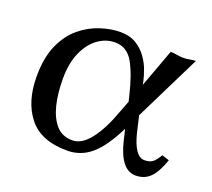

<svg xmlns="http://www.w3.org/2000/svg" viewBox="-89 -579 779 704"><g transform="rotate(20 300.5 -227.0)"><path d="M438 -202.1 452.1 -140.6Q473.6 -53.7 511.7 -53.7Q532.2 -53.7 543.2 -61.8Q554.2 -69.8 568.4 -93.3L596.7 -84Q579.6 -34.2 557.4 -12Q535.2 10.3 500.5 10.3Q441.9 10.3 416.5 -96.2L406.7 -137.7Q368.2 -59.6 327.6 -24.7Q287.1 10.3 233.4 10.3Q131.3 10.3 83.7 -49.6Q36.1 -109.4 36.1 -207.5Q36.1 -281.2 58.3 -330.8Q80.6 -380.4 116.2 -409.7Q151.9 -439 192.6 -452.1Q233.4 -465.3 269 -465.3Q306.6 -465.3 331.8 -450Q356.9 -434.6 373 -411.9Q389.2 -389.2 397.5 -366Q405.8 -342.8 409.2 -327.1Q412.6 -311.5 412.6 -311.5L467.3 -460Q479.5 -460 493.2 -457.5Q506.8 -455.1 518.1 -455.1Q529.8 -455.1 542 -457.5Q554.2 -460 565.4 -460ZM384.8 -235.4 379.4 -257.8Q361.3 -334 336.4 -378.4Q311.5 -422.9 264.2 -422.9Q229 -422.9 198.2 -400.6Q167.5 -378.4 148.4 -335.9Q129.4 -293.5 129.4 -232.4Q129.4 -174.8 140.6 -129.9Q151.9 -85 175.5 -58.3Q199.2 -31.7 238.8 -31.7Q275.4 -31.7 308.3 -74.2Q341.3 -116.7 368.2 -191.9Z"/></g></svg>

Font: Kurinto Seri
Style: Regular
Weight: 400
Designer: Kurinto was developed by Clint Goss from a range of fonts that are compatible with the SIL Open Font License Version 1.1
Foundry: Clinton F. Goss
Version: Version 2.196; July 25, 2020